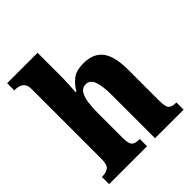

<svg xmlns="http://www.w3.org/2000/svg" viewBox="-209 -888 1017 1017"><g transform="rotate(-45 299.0 -380.0)"><path d="M18 0V-54H22Q48 -54 66 -66Q84 -78 84 -123V-646Q84 -672 73.5 -685Q63 -698 49 -702Q35 -706 27 -706H14V-760H242V-592Q242 -557 240 -523Q238 -489 237 -470H243Q260 -501 289 -525Q318 -549 375 -549Q448 -549 483 -503.5Q518 -458 518 -356V-125Q518 -79 530.5 -66.5Q543 -54 573 -54H576V0H362V-327Q362 -391 349 -426.5Q336 -462 304 -462Q278 -462 264.5 -440Q251 -418 246.5 -383Q242 -348 242 -308V-120Q242 -77 256 -65.5Q270 -54 299 -54H302V0Z"/></g></svg>

Font: Noto Serif Hebrew Condensed ExtraBold
Style: Regular
Weight: 800
Width: 3
Designer: Monotype Design Team
Foundry: Monotype Imaging Inc.
Version: Version 2.004; ttfautohint (v1.8.4.7-5d5b)